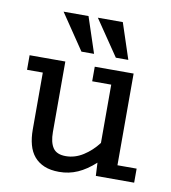

<svg xmlns="http://www.w3.org/2000/svg" viewBox="-70 -633 625 703"><g transform="rotate(10 242.5 -281.5)"><path d="M331.1 0 328.6 -48.8Q296.4 -19.5 264.4 -5.4Q232.4 8.8 195.8 8.8Q163.6 8.8 140.6 -0.7Q117.7 -10.3 102.8 -27.8Q87.9 -45.4 81.1 -70.6Q74.2 -95.7 74.2 -127.4V-338.9H15.6V-393.1H148.4V-130.9Q148.4 -92.8 162.1 -72.5Q175.8 -52.2 209.5 -52.2Q243.7 -52.2 274.4 -71.8Q305.2 -91.3 328.6 -122.1V-338.9H257.8V-393.1H402.3V-52.2H473.6V0ZM200.2 -439 110.4 -571.8H203.1L247.1 -439ZM328.1 -439 237.8 -571.8H330.6L374.5 -439Z"/></g></svg>

Font: Rokkitt
Style: Regular
Weight: 400
Version: Version 1.2; ttfautohint (v1.5) -l 7 -r 28 -G 50 -x 13 -D la